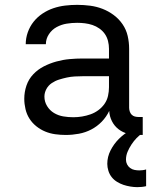

<svg xmlns="http://www.w3.org/2000/svg" viewBox="-20 -548 640 791"><path d="M251 8Q229 8 207.5 5Q186 2 166.5 -6Q147 -14 130 -27.5Q113 -41 101.5 -59Q90 -77 85 -98.5Q80 -120 80 -141Q80 -169 89 -195.5Q98 -222 117 -242Q136 -262 160.5 -274.5Q185 -287 212 -294.5Q239 -302 266.5 -304.5Q294 -307 321 -307H429V-347Q429 -363 425 -379Q421 -395 412 -408Q403 -421 389.5 -430.5Q376 -440 361 -445Q346 -450 330 -452Q314 -454 298 -454Q276 -454 254.5 -450.5Q233 -447 213.5 -436.5Q194 -426 181.5 -407Q169 -388 169 -366H86Q86 -391 94.5 -415Q103 -439 118.5 -458.5Q134 -478 155 -492Q176 -506 199.5 -514Q223 -522 248 -525Q273 -528 298 -528Q325 -528 351.5 -524.5Q378 -521 402.5 -511.5Q427 -502 448.5 -486Q470 -470 485 -448Q500 -426 506 -400Q512 -374 512 -347V-104Q512 -97 514.5 -89Q517 -81 522.5 -75.5Q528 -70 535.5 -68Q543 -66 551 -66H568V8H551Q529 8 507.5 3Q486 -2 468.5 -15.5Q451 -29 441 -49Q431 -69 430 -91Q418 -66 399 -46.5Q380 -27 356 -14.5Q332 -2 305 3Q278 8 251 8ZM282 -65Q300 -65 318 -68Q336 -71 353 -77Q370 -83 385 -94Q400 -105 410.5 -120Q421 -135 425 -153Q429 -171 429 -189V-234H321Q305 -234 288 -233Q271 -232 255 -228.5Q239 -225 223 -220Q207 -215 193 -205.5Q179 -196 171 -181Q163 -166 163 -150Q163 -129 174 -111Q185 -93 202.5 -82.5Q220 -72 240.5 -68.5Q261 -65 282 -65ZM546 223Q532 223 517 220.5Q502 218 488.5 213.5Q475 209 462 201Q449 193 440 181.5Q431 170 426.5 155.5Q422 141 422 127Q422 98 435.5 71.5Q449 45 469.5 24.5Q490 4 515.5 -10.5Q541 -25 568 -35V0Q554 9 542.5 21Q531 33 521.5 47.5Q512 62 505.5 77.5Q499 93 499 110Q499 120 503.5 129Q508 138 516 144Q524 150 534 152Q544 154 554 154Q561 154 568.5 153Q576 152 582 150V219Q574 221 564.5 222Q555 223 546 223Z"/></svg>

Font: Nova
Style: Regular
Weight: 400
Monospace: yes
Designer: Belleve Invis
Foundry: Belleve Invis
Version: Version 24.1.4; ttfautohint (v1.8.4)